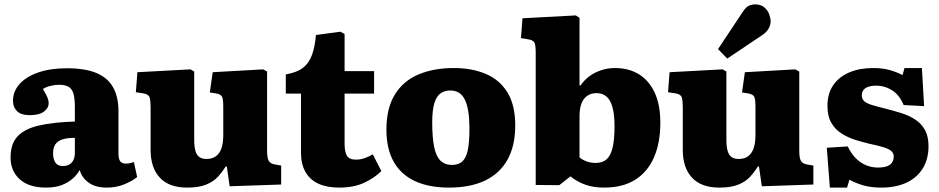

<svg xmlns="http://www.w3.org/2000/svg" viewBox="-20 -838 4264 872"><path d="M189 14Q112 14 70 -23.5Q28 -61 28 -123Q28 -185 60 -219Q92 -253 157 -268Q222 -283 320 -286V-352Q320 -387 314.5 -409.5Q309 -432 293.5 -442.5Q278 -453 249 -453Q229 -453 209 -448Q189 -443 175 -434Q184 -419 190 -407Q196 -395 198.5 -386.5Q201 -378 201 -370Q201 -347 179.5 -331Q158 -315 114 -315Q76 -315 57.5 -333Q39 -351 39 -380Q39 -423 69 -456.5Q99 -490 154 -509Q209 -528 284 -528Q365 -528 416.5 -507Q468 -486 493 -442.5Q518 -399 518 -332V-140Q518 -117 525.5 -106Q533 -95 552 -95Q562 -95 571 -97Q580 -99 588 -102L603 -34Q581 -16 544.5 -1Q508 14 465 14Q413 14 382 -9Q351 -32 342 -66Q332 -47 312 -28.5Q292 -10 262 2Q232 14 189 14ZM265 -84Q283 -84 295 -91Q307 -98 313.5 -111.5Q320 -125 320 -144V-212Q286 -212 264 -205Q242 -198 231.5 -182.5Q221 -167 221 -142Q221 -117 231 -100.5Q241 -84 265 -84Z M830 14Q748 14 706 -31Q664 -76 664 -157V-352Q664 -381 659.5 -395.5Q655 -410 631 -414L597 -419L604 -510L845 -523L862 -513V-203Q862 -171 868 -151.5Q874 -132 886.5 -124Q899 -116 918 -116Q943 -116 960 -128Q977 -140 985.5 -164Q994 -188 994 -223V-353Q994 -389 988 -399.5Q982 -410 960 -414L933 -418L946 -510L1175 -523L1193 -513V-153Q1193 -121 1200 -108.5Q1207 -96 1224 -92L1257 -86V0L1023 8L1010 -82H1005Q989 -56 969 -34.5Q949 -13 916 0.5Q883 14 830 14Z M1520 14Q1464 14 1425.5 -4Q1387 -22 1367 -57.5Q1347 -93 1347 -145V-413H1278V-500Q1329 -509 1356 -530Q1383 -551 1396.5 -587.5Q1410 -624 1415 -679L1525 -694L1545 -684V-515H1679V-413H1545V-184Q1545 -151 1555 -132Q1565 -113 1597 -113Q1616 -113 1635.5 -119.5Q1655 -126 1673 -137L1712 -61Q1681 -30 1634 -8Q1587 14 1520 14Z M2019 14Q1928 14 1864.5 -15.5Q1801 -45 1768 -103.5Q1735 -162 1735 -249Q1735 -347 1773.5 -409Q1812 -471 1881 -500Q1950 -529 2041 -529Q2123 -529 2186 -502.5Q2249 -476 2284.5 -418.5Q2320 -361 2320 -268Q2320 -176 2285 -113Q2250 -50 2183 -18Q2116 14 2019 14ZM2033 -89Q2064 -89 2081 -106Q2098 -123 2105 -158.5Q2112 -194 2112 -250Q2112 -302 2106 -336.5Q2100 -371 2088.5 -390.5Q2077 -410 2061.5 -418.5Q2046 -427 2025 -427Q2000 -427 1981.5 -414.5Q1963 -402 1953 -370.5Q1943 -339 1943 -282Q1943 -215 1951.5 -172Q1960 -129 1980 -109Q2000 -89 2033 -89Z M2520 3 2413 2V-599Q2413 -630 2408 -643Q2403 -656 2376 -660L2346 -665L2353 -755L2595 -768L2612 -757V-451L2616 -449Q2633 -474 2656.5 -491.5Q2680 -509 2710 -519Q2740 -529 2773 -529Q2836 -529 2882 -500.5Q2928 -472 2953.5 -417Q2979 -362 2979 -280Q2979 -190 2950.5 -124Q2922 -58 2865.5 -22Q2809 14 2723 14Q2675 14 2637.5 0.5Q2600 -13 2571 -37ZM2685 -98Q2716 -98 2734.5 -114Q2753 -130 2762 -166.5Q2771 -203 2771 -264Q2771 -318 2761.5 -351.5Q2752 -385 2734 -400Q2716 -415 2690 -415Q2664 -415 2646.5 -402.5Q2629 -390 2620.5 -367Q2612 -344 2612 -310V-123Q2625 -112 2644 -105Q2663 -98 2685 -98Z M3247 14Q3165 14 3123 -31Q3081 -76 3081 -157V-352Q3081 -381 3076.5 -395.5Q3072 -410 3048 -414L3014 -419L3021 -510L3262 -523L3279 -513V-203Q3279 -171 3285 -151.5Q3291 -132 3303.5 -124Q3316 -116 3335 -116Q3360 -116 3377 -128Q3394 -140 3402.5 -164Q3411 -188 3411 -223V-353Q3411 -389 3405 -399.5Q3399 -410 3377 -414L3350 -418L3363 -510L3592 -523L3610 -513V-153Q3610 -121 3617 -108.5Q3624 -96 3641 -92L3674 -86V0L3440 8L3427 -82H3422Q3406 -56 3386 -34.5Q3366 -13 3333 0.5Q3300 14 3247 14ZM3283 -572 3241 -615 3354 -785Q3368 -806 3381 -812Q3394 -818 3410 -818Q3436 -818 3451.5 -804.5Q3467 -791 3473.5 -773Q3480 -755 3480 -741Q3480 -725 3471 -708.5Q3462 -692 3441 -678Z M3749 14 3735 -167 3830 -173Q3846 -140 3867 -119Q3888 -98 3913.5 -87.5Q3939 -77 3968 -77Q4005 -77 4022 -90Q4039 -103 4039 -127Q4039 -143 4027.5 -152.5Q4016 -162 3992 -169.5Q3968 -177 3929 -185Q3899 -192 3865.5 -202.5Q3832 -213 3803 -231Q3774 -249 3756 -279.5Q3738 -310 3738 -357Q3738 -413 3764.5 -451.5Q3791 -490 3838 -509.5Q3885 -529 3946 -529Q3990 -529 4023.5 -519Q4057 -509 4079 -497L4088 -529H4167L4177 -356L4084 -361Q4065 -407 4031.5 -428Q3998 -449 3959 -449Q3928 -449 3911 -438Q3894 -427 3894 -405Q3894 -389 3904.5 -379Q3915 -369 3939 -361.5Q3963 -354 4000 -345Q4040 -335 4076 -323.5Q4112 -312 4139 -293.5Q4166 -275 4181.5 -246.5Q4197 -218 4197 -174Q4197 -115 4170.5 -72.5Q4144 -30 4096 -8Q4048 14 3983 14Q3935 14 3899.5 3.5Q3864 -7 3838 -22L3827 14Z"/></svg>

Font: Literata ExtraBold
Style: Regular
Weight: 800
Designer: Latin by Veronika Burian and Jose Scaglione. Greek by Irene Vlachou. Cyrillic by Vera Evstafieva.
Foundry: TypeTogether
Version: Version 3.103;gftools[0.9.29]